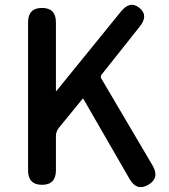

<svg xmlns="http://www.w3.org/2000/svg" viewBox="-20 -770 703 800"><path d="M155 0Q97 0 97 -60V-677Q97 -737 155 -737Q213 -737 213 -677V-393Q213 -388 216 -392L484 -722Q522 -769 561 -737Q600 -706 562 -659L404 -460Q397 -452 402 -443L616 -80Q646 -28 598 0Q550 28 520 -24L328 -357Q326 -361 323 -357L225 -237Q213 -222 213 -203V-60Q213 0 155 0Z"/></svg>

Font: Resource Han Rounded TW Medium
Style: Regular
Weight: 500
Designer: Cyano Hao (round all glyphs); Ryoko NISHIZUKA 西塚涼子 (kana, bopomofo & ideographs); Paul D. Hunt (Latin, Greek & Cyrillic)
Foundry: Cyano Hao
Version: 0.990